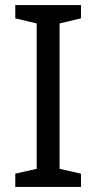

<svg xmlns="http://www.w3.org/2000/svg" viewBox="-20 -734 379 754"><path d="M298 0H40V-52L124 -71V-642L40 -662V-714H298V-662L214 -642V-71L298 -52Z"/></svg>

Font: Noto Sans Batak
Style: Regular
Weight: 400
Designer: Monotype Design Team
Foundry: Monotype Imaging Inc.
Version: Version 2.002; ttfautohint (v1.8.4.7-5d5b)